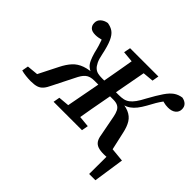

<svg xmlns="http://www.w3.org/2000/svg" viewBox="-214 -939 1386 1386"><g transform="rotate(45 479.0 -246.0)"><path d="M795 0V-63L941 -49L906 187H842L843 -34L882 0ZM70 12Q47 12 19.5 9Q-8 6 -28 0L-19 -49L117 -62L55 -34L142 -206Q166 -254 194.5 -285Q223 -316 266.5 -331.5Q310 -347 377 -349L383 -331Q356 -333 335.5 -340Q315 -347 299 -361Q283 -375 272 -399Q261 -423 251 -458Q243 -493 235.5 -517.5Q228 -542 220.5 -562Q213 -582 203 -602L249 -571Q240 -568 225.5 -564Q211 -560 195 -557Q179 -554 164 -554Q128 -554 112.5 -570Q97 -586 97 -610Q96 -637 116 -655.5Q136 -674 167 -679Q201 -674 224.5 -657Q248 -640 265.5 -601Q283 -562 298 -490Q306 -449 318 -424.5Q330 -400 344.5 -387.5Q359 -375 377.5 -371Q396 -367 419 -367H495L491 -316H393Q370 -316 353 -311Q336 -306 323.5 -295.5Q311 -285 300.5 -269Q290 -253 279 -230L200 -73Q185 -40 169 -21.5Q153 -3 130 4.5Q107 12 70 12ZM292 0 301 -50 436 -62H464L591 -50L582 0ZM373 0 440 -355Q454 -432 467.5 -509.5Q481 -587 494 -664H617L551 -309Q536 -232 522.5 -154.5Q509 -77 496 0ZM530 -601 399 -613 409 -664H698L689 -613L558 -601ZM815 12Q779 12 756.5 4Q734 -4 721.5 -22.5Q709 -41 704 -75L674 -231Q668 -261 658.5 -279.5Q649 -298 631.5 -307Q614 -316 586 -316H498L503 -367H589Q617 -367 637.5 -371.5Q658 -376 675.5 -389Q693 -402 710.5 -426Q728 -450 748 -489Q786 -558 813 -597.5Q840 -637 866.5 -655.5Q893 -674 928 -679Q955 -674 970.5 -658.5Q986 -643 986 -617Q986 -589 964.5 -571.5Q943 -554 905 -554Q881 -554 859 -560Q837 -566 824 -571L884 -600Q865 -580 850 -560Q835 -540 820.5 -515.5Q806 -491 788 -457Q769 -423 750.5 -399.5Q732 -376 711 -361.5Q690 -347 663.5 -339.5Q637 -332 604 -330L608 -349Q675 -347 714 -330.5Q753 -314 773.5 -281Q794 -248 805 -196L841 -35L783 -62L919 -49L908 0Q888 6 862.5 9Q837 12 815 12Z"/></g></svg>

Font: Source Serif 4 18pt SemiBold
Style: Italic
Weight: 600
Italic angle: -12°
Designer: Frank Grießhammer
Foundry: Adobe Systems Incorporated
Version: Version 4.004;hotconv 1.0.116;makeotfexe 2.5.65601